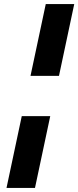

<svg xmlns="http://www.w3.org/2000/svg" viewBox="-20 -763 385 944"><path d="M130 -390 205 -743H345L270 -390ZM12 161 87 -192H227L152 161Z"/></svg>

Font: Saira Thin Expanded
Style: Bold Italic
Weight: 700
Width: 7
Italic angle: -12°
Version: Version 1.101